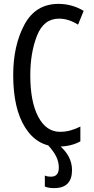

<svg xmlns="http://www.w3.org/2000/svg" viewBox="-20 -745 486 989"><path d="M284 -649Q333 -649 382 -618L411 -689Q351 -725 281 -725Q163 -725 105.5 -617.5Q48 -510 48 -358Q48 -185 110 -87.5Q172 10 279 10Q346 10 394 -17V-93Q370 -81 344 -73.5Q318 -66 289 -66Q218 -66 177 -143.5Q136 -221 136 -357Q136 -473 170.5 -561Q205 -649 284 -649ZM283 118Q283 165 243 165Q222 165 211 159V216Q230 224 259 224Q351 224 351 131Q351 57 281 0H225Q257 35 270 62.5Q283 90 283 118Z"/></svg>

Font: Noto Sans Display Condensed
Style: Regular
Weight: 400
Width: 3
Designer: Monotype Design Team
Foundry: Monotype Imaging Inc.
Version: Version 1.900